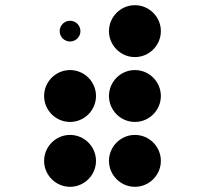

<svg xmlns="http://www.w3.org/2000/svg" viewBox="-20 -670 790 740"><path d="M210 -550C210 -528 228 -510 250 -510C272 -510 290 -528 290 -550C290 -572 272 -590 250 -590C228 -590 210 -572 210 -550ZM150 -300C150 -245 195 -200 250 -200C305 -200 350 -245 350 -300C350 -355 305 -400 250 -400C195 -400 150 -355 150 -300ZM150 -50C150 5 195 50 250 50C305 50 350 5 350 -50C350 -105 305 -150 250 -150C195 -150 150 -105 150 -50ZM400 -550C400 -495 445 -450 500 -450C555 -450 600 -495 600 -550C600 -605 555 -650 500 -650C445 -650 400 -605 400 -550ZM400 -300C400 -245 445 -200 500 -200C555 -200 600 -245 600 -300C600 -355 555 -400 500 -400C445 -400 400 -355 400 -300ZM400 -50C400 5 445 50 500 50C555 50 600 5 600 -50C600 -105 555 -150 500 -150C445 -150 400 -105 400 -50Z"/></svg>

Font: APH Braille Shadows
Style: Regular
Weight: 400
Designer: M R Gray
Version: Version 1.1